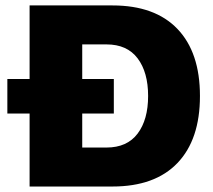

<svg xmlns="http://www.w3.org/2000/svg" viewBox="-20 -680 777 700"><path d="M395 -392.1V-266.1H279.8V-142.1H368.2Q443.4 -142.1 481.7 -192.9Q520 -243.7 520 -330.1Q520 -416.5 481.7 -467.3Q443.4 -518.1 368.2 -518.1H279.8V-392.1ZM6.8 -266.1V-392.1H87.9V-660.2H390.1Q544.9 -660.2 627 -574.5Q709 -488.8 709 -330.1Q709 -171.4 627 -85.7Q544.9 0 390.1 0H87.9V-266.1Z"/></svg>

Font: Human Sans Black
Style: Regular
Weight: 800
Designer: Tim Radville
Foundry: Continuum
Version: Version 1.000;FEAKit 1.0